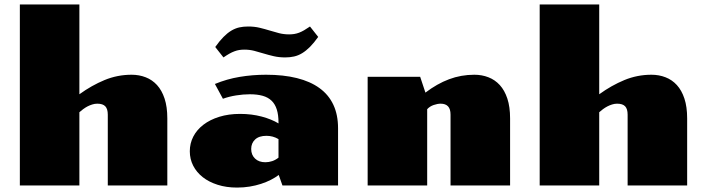

<svg xmlns="http://www.w3.org/2000/svg" viewBox="-20 -826 3144 855"><path d="M68.4 -806.2H333.5V-406.2Q388.2 -445.8 445.6 -469.5Q502.9 -493.2 565.9 -493.2Q599.6 -493.2 628.7 -481.9Q657.7 -470.7 679.2 -447.3Q700.7 -423.8 712.9 -387Q725.1 -350.1 725.1 -298.8V0H460V-315.4Q460 -340.8 449 -352.5Q438 -364.3 413.1 -364.3Q401.9 -364.3 390.9 -360.8Q379.9 -357.4 369.6 -352.1Q359.4 -346.7 350.1 -339.8Q340.8 -333 333.5 -326.2V0H68.4Z M938.5 -616.7Q957.5 -643.6 974.9 -661.1Q992.2 -678.7 1009.5 -689.2Q1026.9 -699.7 1045.2 -703.9Q1063.5 -708 1085 -708Q1112.8 -708 1136 -702.4Q1159.2 -696.8 1180.7 -690.2Q1202.1 -683.6 1223.1 -678.2Q1244.1 -672.9 1267.6 -672.9Q1279.3 -672.9 1290 -674.6Q1300.8 -676.3 1311.8 -680.4Q1322.8 -684.6 1334.5 -691.4Q1346.2 -698.2 1360.4 -708L1397 -661.6Q1377.9 -634.8 1360.4 -617.2Q1342.8 -599.6 1325.4 -589.1Q1308.1 -578.6 1289.8 -574.5Q1271.5 -570.3 1250.5 -570.3Q1222.7 -570.3 1199.2 -575.7Q1175.8 -581.1 1154.5 -587.6Q1133.3 -594.2 1112.3 -599.6Q1091.3 -605 1067.9 -605Q1056.2 -605 1045.4 -603.3Q1034.7 -601.6 1023.7 -597.4Q1012.7 -593.3 1001 -586.7Q989.3 -580.1 975.1 -570.3ZM825.2 -152.3Q825.2 -187.5 840.8 -217.8Q856.4 -248 885.7 -270.5Q915 -293 956.5 -305.9Q998 -318.8 1049.3 -318.8Q1100.6 -318.8 1145.3 -306.9Q1189.9 -294.9 1220.2 -276.4V-280.3Q1220.2 -314.5 1212.6 -338.4Q1205.1 -362.3 1189.5 -377.4Q1173.8 -392.6 1149.7 -399.4Q1125.5 -406.2 1092.8 -406.2Q1063 -406.2 1031.2 -401.1Q999.5 -396 972.7 -386.2L937 -452.1Q990.2 -474.1 1047.1 -483.6Q1104 -493.2 1164.6 -493.2Q1242.2 -493.2 1302 -478.3Q1361.8 -463.4 1402.6 -433.8Q1443.4 -404.3 1464.4 -359.6Q1485.4 -314.9 1485.4 -254.9V0H1237.8L1221.2 -46.9Q1206.5 -35.6 1186.5 -25.4Q1166.5 -15.1 1142.6 -7.3Q1118.7 0.5 1091.8 4.9Q1064.9 9.3 1035.6 9.3Q987.8 9.3 949 -3.2Q910.2 -15.6 882.8 -37.1Q855.5 -58.6 840.3 -88.1Q825.2 -117.7 825.2 -152.3ZM1098.6 -162.6Q1098.6 -136.2 1115.7 -119.9Q1132.8 -103.5 1161.6 -103.5Q1177.2 -103.5 1192.4 -108.6Q1207.5 -113.8 1220.2 -124V-206.5Q1195.8 -221.2 1166.5 -221.2Q1133.3 -221.2 1116 -204.8Q1098.6 -188.5 1098.6 -162.6Z M1617.2 -483.9H1851.1L1874.5 -413.6Q1926.3 -453.1 1979.7 -473.1Q2033.2 -493.2 2092.3 -493.2Q2126 -493.2 2155 -481.9Q2184.1 -470.7 2205.6 -447.3Q2227.1 -423.8 2239.3 -387Q2251.5 -350.1 2251.5 -298.8V0H1986.3V-315.4Q1986.3 -340.8 1975.1 -352.5Q1963.9 -364.3 1942.4 -364.3Q1928.2 -364.3 1911.1 -358.4Q1894 -352.5 1882.3 -339.8V0H1617.2Z M2383.3 -806.2H2648.4V-406.2Q2703.1 -445.8 2760.5 -469.5Q2817.9 -493.2 2880.9 -493.2Q2914.6 -493.2 2943.6 -481.9Q2972.7 -470.7 2994.1 -447.3Q3015.6 -423.8 3027.8 -387Q3040 -350.1 3040 -298.8V0H2774.9V-315.4Q2774.9 -340.8 2763.9 -352.5Q2752.9 -364.3 2728 -364.3Q2716.8 -364.3 2705.8 -360.8Q2694.8 -357.4 2684.6 -352.1Q2674.3 -346.7 2665 -339.8Q2655.8 -333 2648.4 -326.2V0H2383.3Z"/></svg>

Font: Poller One
Style: Regular
Weight: 400
Designer: Yvonne Schttler
Foundry: Yvonne Schttler
Version: Version 1.002